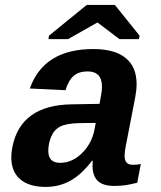

<svg xmlns="http://www.w3.org/2000/svg" viewBox="-20 -733 640 763"><path d="M161.1 9.8Q95.7 9.8 60.3 -20.5Q24.9 -50.8 24.9 -108.4Q24.9 -127.4 29.3 -149.4Q62.5 -315.9 266.1 -318.4L375.5 -320.3L380.4 -347.2Q385.3 -370.6 385.3 -388.2Q385.3 -449.2 328.1 -449.2Q293.5 -449.2 272.9 -431.6Q252.4 -414.1 240.2 -374.5L98.6 -381.3Q153.8 -538.1 351.1 -538.1Q435.5 -538.1 479.2 -502.7Q522.9 -467.3 522.9 -398.4Q522.9 -376 517.6 -347.7L480.5 -156.2Q475.1 -129.4 475.1 -114.7Q475.1 -96.7 482.7 -87.4Q490.2 -78.1 508.8 -78.1Q524.4 -78.1 539.6 -81.1L525.4 -6.8Q512.7 -3.9 502.4 -1.5Q492.2 1 482.2 2.4Q472.2 3.9 460.9 4.9Q449.7 5.9 435.1 5.9Q388.7 5.9 368.2 -14.4Q347.7 -34.7 347.7 -74.2L348.6 -94.2H345.7Q303.7 -39.1 259.3 -14.6Q214.8 9.8 161.1 9.8ZM360.4 -244.6 294.9 -243.7Q243.7 -242.7 219.2 -230Q194.8 -217.3 183.3 -189.7Q171.9 -162.1 171.9 -133.8Q171.9 -85.9 218.8 -85.9Q266.6 -85.9 305.7 -124.3Q344.7 -162.6 355.5 -217.8ZM534.7 -591.3 532.2 -577.6H454.6L368.2 -643.1H366.2L250.5 -577.6H172.4L174.8 -591.3L324.7 -713.4H436.5Z"/></svg>

Font: Cousine
Style: Bold Italic
Weight: 700
Italic angle: -12°
Monospace: yes
Designer: Steve Matteson
Foundry: Ascender Corporation
Version: Version 1.20